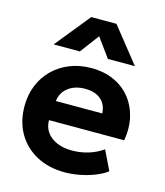

<svg xmlns="http://www.w3.org/2000/svg" viewBox="-115 -851 818 954"><g transform="rotate(15 293.5 -374.0)"><path d="M307 15Q224.5 15 162 -18.5Q99.5 -52 64.5 -112Q29.5 -172 29.5 -252.5Q29.5 -311 49.8 -360Q70 -409 106.8 -444.8Q143.5 -480.5 193.2 -500.2Q243 -520 302.5 -520Q368 -520 418.8 -497Q469.5 -474 503 -432.8Q536.5 -391.5 549.8 -336Q563 -280.5 552 -215.5H165Q165 -180.5 183.2 -154.5Q201.5 -128.5 234.8 -113.8Q268 -99 312.5 -99Q356.5 -99 396.5 -111Q436.5 -123 472 -147.5L520.5 -47.5Q496.5 -29 460.5 -14.8Q424.5 -0.5 384.2 7.2Q344 15 307 15ZM173.5 -316H412Q410.5 -360.5 380.8 -386.5Q351 -412.5 299 -412.5Q247 -412.5 212.8 -386.5Q178.5 -360.5 173.5 -316ZM90 -585 235.5 -764.5H365L508 -585H369L298 -682.5L225 -585Z"/></g></svg>

Font: Geologica Cursive SemiBold
Style: Regular
Weight: 600
Designer: Sindre Bremnes, Frode Helland
Foundry: Monokrom Skriftforlag AS
Version: Version 1.010;gftools[0.9.28]